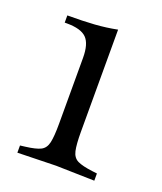

<svg xmlns="http://www.w3.org/2000/svg" viewBox="-94 -511 486 577"><g transform="rotate(20 149.5 -222.5)"><path d="M28 3V-20L44 -22Q77 -26 92 -33.5Q107 -41 111.5 -61Q116 -81 116 -121V-332Q116 -377 98 -395Q80 -413 35 -413H28V-436Q78 -436 114.5 -438.5Q151 -441 186 -448V-121Q186 -81 190.5 -61Q195 -41 210.5 -33.5Q226 -26 258 -22L274 -20V3L151 0Z"/></g></svg>

Font: Baskervville
Style: Regular
Weight: 400
Designer: Alexis Faudot, Rémi Forte, Morgane Pierson, Rafael Ribas, Tanguy Vanlaeys, Rosalie Wagner, Thomas Huot-Marchand
Foundry: ANRT
Version: Version 1.100